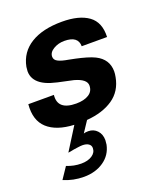

<svg xmlns="http://www.w3.org/2000/svg" viewBox="-146 -539 748 875"><g transform="rotate(-20 227.5 -101.5)"><path d="M120 187Q152 187 172.5 173.5Q193 160 193 138Q193 125 182 117.5Q171 110 152 110Q144 110 130 112Q116 114 109 115Q91 119 81 120L150 10Q65 6 21.5 -33.5Q-22 -73 -15 -150H109Q101 -78 192 -78Q230 -78 253 -92.5Q276 -107 276 -135Q276 -166 218 -182Q217 -182 181 -190Q140 -198 114 -206Q88 -214 69 -227Q33 -252 33 -292Q33 -299 35 -313Q48 -380 105.5 -415.5Q163 -451 257 -451Q340 -451 385 -418.5Q430 -386 427 -315H304Q304 -365 237 -365Q208 -365 184.5 -351Q161 -337 161 -316Q161 -300 178 -291.5Q195 -283 226 -278Q232 -277 258 -271.5Q284 -266 308 -259Q332 -252 348 -244Q404 -216 404 -157Q404 -145 401 -130Q389 -65 339 -31Q289 3 212 9L177 62Q185 59 199 59Q225 59 242 77Q259 95 259 124Q259 131 257 145Q247 193 207 220.5Q167 248 111 248Q59 248 13 228L50 173Q84 187 120 187Z"/></g></svg>

Font: Teachers SemiBold
Style: Italic
Weight: 600
Designer: Alfredo Marco Pradil & Chank Diesel
Version: Version 0.009